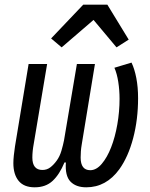

<svg xmlns="http://www.w3.org/2000/svg" viewBox="-20 -789 640 819"><path d="M128 10Q82 10 59.5 -17.5Q37 -45 37 -93Q37 -108 39 -126.5Q41 -145 44 -165L102 -516H181L124 -176Q118 -144 118 -117Q118 -64 161 -64Q180 -64 194.5 -75Q209 -86 222 -104Q235 -122 242 -146Q249 -170 253 -190L308 -516H385L329 -175Q326 -158 325 -143.5Q324 -129 324 -117Q324 -63 365 -63Q391 -63 414 -90Q437 -117 454 -160.5Q471 -204 480.5 -258.5Q490 -313 490 -367Q490 -404 484.5 -439.5Q479 -475 468 -500L541 -522Q554 -495 561.5 -456Q569 -417 569 -370Q569 -279 548 -199.5Q527 -120 489 -67Q433 10 348 10Q304 10 280.5 -14.5Q257 -39 261 -96H255Q234 -45 204.5 -17.5Q175 10 128 10ZM438 -769 529 -620 477 -587 379 -704 243 -587 198 -625 335 -769Z"/></svg>

Font: IBM Plex Mono Text
Style: Italic
Weight: 450
Italic angle: -9°
Monospace: yes
Designer: Mike Abbink, Paul van der Laan, Pieter van Rosmalen
Foundry: Bold Monday
Version: Version 2.1